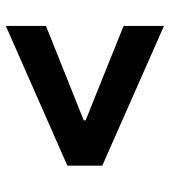

<svg xmlns="http://www.w3.org/2000/svg" viewBox="20 -634 606 687"><g transform="rotate(90 323.5 -291.0)"><path d="M573.2 -353.5V-228.5L73.2 -8.3V-151.9L411.1 -287.1V-293.9L73.2 -429.7V-574.2Z"/></g></svg>

Font: Inter Tight Stencil
Style: Bold
Weight: 700
Designer: Rasmus Andersson
Foundry: rsms
Version: Version 3.004;Glyphs 3.1.2 (3151)